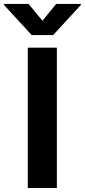

<svg xmlns="http://www.w3.org/2000/svg" viewBox="-80 -947 427 967"><path d="M206.4 0H59.9V-707H206.4ZM133.7 -842.5 202.8 -927.1H327.1V-921.8L187.8 -770.5H79.6L-59.7 -921.8V-927.1H64.2Z"/></svg>

Font: WEMIX Pretendard Variable
Style: Regular
Weight: 400
Designer: Base glyphs from Inter by Rasmus Andersson; Hangeul glyphs from Noto Sans CJK(Source Han Sans) by Jang Soo-young and Kan
Foundry: Kil Hyung-jin
Version: Version 1.000;Glyphs 3.2 (3208)